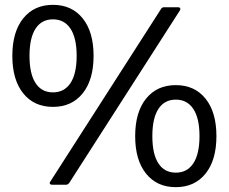

<svg xmlns="http://www.w3.org/2000/svg" viewBox="-20 -764 946 794"><path d="M31 -533Q31 -632 76 -688Q121 -744 199 -744Q277 -744 322 -688Q367 -632 367 -533Q367 -434 322 -378Q277 -322 199 -322Q121 -322 76 -378Q31 -434 31 -533ZM195 0Q189 0 186.5 -4Q184 -8 188 -13L646 -727Q650 -734 658 -734H717Q723 -734 725 -730Q727 -726 724 -721L266 -7Q260 0 253 0ZM297 -533Q297 -607 271.5 -645.5Q246 -684 199 -684Q152 -684 127 -645.5Q102 -607 102 -533Q102 -459 127 -420.5Q152 -382 199 -382Q246 -382 271.5 -420.5Q297 -459 297 -533ZM539 -201Q539 -300 584 -356Q629 -412 707 -412Q785 -412 830 -356Q875 -300 875 -201Q875 -102 830 -46Q785 10 707 10Q629 10 584 -46Q539 -102 539 -201ZM805 -201Q805 -275 779.5 -313.5Q754 -352 707 -352Q660 -352 635 -313.5Q610 -275 610 -201Q610 -127 635 -88.5Q660 -50 707 -50Q754 -50 779.5 -88.5Q805 -127 805 -201Z"/></svg>

Font: LINE Seed Sans KR Regular
Style: Regular
Weight: 400
Designer: LINE VX Design & Sandoll Inc & Dalton Maag Ltd
Foundry: Sandoll Inc.
Version: Version 1.000